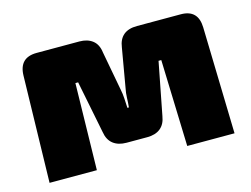

<svg xmlns="http://www.w3.org/2000/svg" viewBox="-75 -622 972 745"><g transform="rotate(-15 411.0 -250.0)"><path d="M701 -500Q770 -500 772 -429L783 0H593L582 -348H571L530 -137Q525 -105 505 -89Q485 -73 452 -73H369Q336 -73 315.5 -89Q295 -105 290 -137L248 -348H237L230 0H40L50 -429Q52 -500 122 -500H294Q326 -500 346.5 -484Q367 -468 371 -435L400 -279Q404 -260 405 -241.5Q406 -223 407 -203H413Q415 -223 415.5 -241.5Q416 -260 420 -279L447 -435Q456 -500 525 -500Z"/></g></svg>

Font: Exo 2 Black
Style: Regular
Weight: 900
Designer: Natanael Gama
Foundry: Natanael Gama
Version: Version 2.010